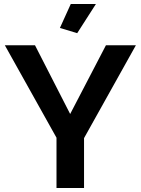

<svg xmlns="http://www.w3.org/2000/svg" viewBox="-20 -935 700 955"><path d="M4 -710H154L329 -368L507 -710H656L398 -248V0H261V-250ZM457 -915 364 -770 278 -796 332 -915Z"/></svg>

Font: Raleway
Style: Bold
Weight: 700
Designer: Matt McInerney, Pablo Impallari, Rodrigo Fuenzalida
Foundry: Matt McInerney, Pablo Impallari, Rodrigo Fuenzalida
Version: Version 3.000